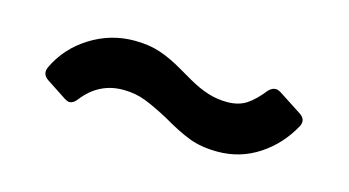

<svg xmlns="http://www.w3.org/2000/svg" viewBox="-34 -451 582 320"><g transform="rotate(15 256.5 -291.5)"><path d="M253 -252Q229 -265 211 -272Q193 -279 172 -279Q130 -279 103 -244Q97 -236 90 -236Q87 -236 82 -239L47 -262Q35 -270 41 -283Q58 -319 93 -341Q128 -363 169 -363Q194 -363 213.5 -356.5Q233 -350 255 -337Q260 -334 277.5 -324Q295 -314 311 -309Q327 -304 344 -304Q364 -304 377.5 -313Q391 -322 405 -340Q411 -346 417 -346Q421 -346 426 -343L466 -317Q478 -309 472 -297Q453 -262 421 -241Q389 -220 350 -220Q322 -220 301 -228Q280 -236 253 -252Z"/></g></svg>

Font: Barlow_Medium_SS
Style: Regular
Weight: 500
Designer: Jeremy Tribby
Foundry: Jeremy Tribby
Version: Version 1.101 August 23, 2024